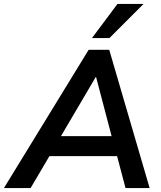

<svg xmlns="http://www.w3.org/2000/svg" viewBox="-58 -959 822 979"><path d="M-38 0 394 -705H499L705 0H582L539 -163H194L98 0ZM430 -566 253 -265H511L432 -566ZM411 -765 541 -939H674L500 -765Z"/></svg>

Font: Nunito Sans
Style: Bold Italic
Weight: 700
Italic angle: -9°
Designer: Vernon Adams
Foundry: Vernon Adams
Version: Version 3.006; ttfautohint (v1.8.3)